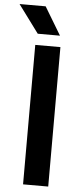

<svg xmlns="http://www.w3.org/2000/svg" viewBox="-90 -981 433 1015"><g transform="rotate(5 126.0 -474.0)"><path d="M73 0V-740H206.5V0ZM81 -800 -28.5 -948H110L199 -800Z"/></g></svg>

Font: Encode Sans SemiBold
Style: Regular
Weight: 600
Designer: Multiple Designers
Foundry: Impallari Type
Version: Version 2.000